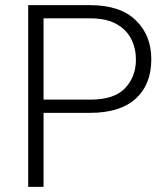

<svg xmlns="http://www.w3.org/2000/svg" viewBox="-20 -731 656 751"><path d="M332.5 -289.6H150.4V0H90.3V-710.9H332.5Q449.7 -710.9 510.7 -652.1Q571.8 -593.3 571.8 -499Q571.8 -400.4 510.7 -345Q449.7 -289.6 332.5 -289.6ZM332.5 -659.2H150.4V-341.3H332.5Q427.7 -341.3 469.7 -386.5Q511.7 -431.6 511.7 -498Q511.7 -541.5 493.4 -578.1Q475.1 -614.7 435.5 -637Q396 -659.2 332.5 -659.2Z"/></svg>

Font: Vazirmatn RD ExtraLight
Style: Regular
Weight: 200
Designer: Saber Rastikerdar
Foundry: Saber Rastikerdar
Version: Version 32.102